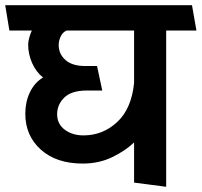

<svg xmlns="http://www.w3.org/2000/svg" viewBox="-31 -700 773 736"><path d="M483 0V-154Q451 -123 400 -98Q349 -73 286 -73Q185 -73 125.5 -126.5Q66 -180 66 -264Q66 -309 83.5 -346Q101 -383 134 -403Q108 -423 92.5 -457.5Q77 -492 77 -529Q77 -540 81 -555Q85 -570 91 -583H5L-11 -680H705L722 -583H606V16ZM188 -262Q188 -225 217 -203Q246 -181 289 -181Q363 -181 418 -232Q473 -283 483 -382V-583H224Q209 -576 201.5 -560Q194 -544 194 -527Q194 -493 220 -470Q246 -447 295 -447H341L361 -353H302Q243 -353 215.5 -326Q188 -299 188 -262Z"/></svg>

Font: Palanquin SemiBold
Style: Regular
Weight: 600
Designer: Pria Ravichandran
Version: Version 1.0.4